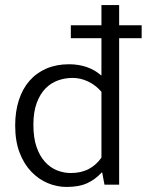

<svg xmlns="http://www.w3.org/2000/svg" viewBox="-20 -730 580 759"><path d="M381 -710H451V-630H540V-579H451V0H393L384 -48H382Q356 -20 324 -5.5Q292 9 243 9Q205 9 169 -6Q133 -21 104 -51Q75 -81 57.5 -126.5Q40 -172 40 -234Q40 -289 54.5 -334Q69 -379 96.5 -410.5Q124 -442 163.5 -459Q203 -476 253 -476Q290 -476 322.5 -465Q355 -454 381 -431V-579H260V-630H381ZM381 -367Q359 -393 329 -407.5Q299 -422 267 -422Q237 -422 209 -412Q181 -402 159.5 -380Q138 -358 125 -322.5Q112 -287 112 -237Q112 -185 124.5 -149Q137 -113 158 -90Q179 -67 205.5 -56.5Q232 -46 260 -46Q301 -46 331 -62Q361 -78 381 -107Z"/></svg>

Font: Mukta Light
Style: Regular
Weight: 300
Designer: Girish Dalvi and Yashodeep Gholap
Foundry: Ek Type
Version: Version 2.538;PS 1.002;hotconv 16.6.51;makeotf.lib2.5.65220;